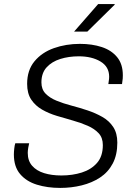

<svg xmlns="http://www.w3.org/2000/svg" viewBox="-20 -911 670 941"><path d="M275 10Q212 10 160.5 -6Q109 -22 78.5 -58Q48 -94 48 -154Q48 -167 50 -184Q52 -201 55 -209H123Q121 -203 118.5 -187.5Q116 -172 116 -162Q116 -123 137.5 -98.5Q159 -74 196 -62.5Q233 -51 281 -51Q335 -51 381 -65.5Q427 -80 455.5 -112.5Q484 -145 484 -200Q484 -236 463.5 -258Q443 -280 410 -294.5Q377 -309 338 -320Q299 -331 259 -343Q219 -355 186 -374Q153 -393 133 -423Q113 -453 113 -500Q113 -567 149 -610.5Q185 -654 244 -675Q303 -696 372 -696Q431 -696 478.5 -680.5Q526 -665 554 -631Q582 -597 582 -542Q582 -535 581.5 -526Q581 -517 578 -499H511Q514 -518 514.5 -524.5Q515 -531 515 -535Q515 -584 472.5 -609.5Q430 -635 366 -635Q317 -635 275.5 -622Q234 -609 208.5 -581Q183 -553 183 -507Q183 -473 203.5 -452Q224 -431 257 -417.5Q290 -404 330 -393.5Q370 -383 409 -370Q448 -357 481.5 -338Q515 -319 535 -288.5Q555 -258 555 -212Q555 -152 532.5 -109.5Q510 -67 470.5 -41Q431 -15 380.5 -2.5Q330 10 275 10ZM343 -756 461 -891H542V-888L408 -756Z"/></svg>

Font: Chivo Medium ExtraLight
Style: Italic
Weight: 250
Italic angle: -8.05°
Version: Version 2.002